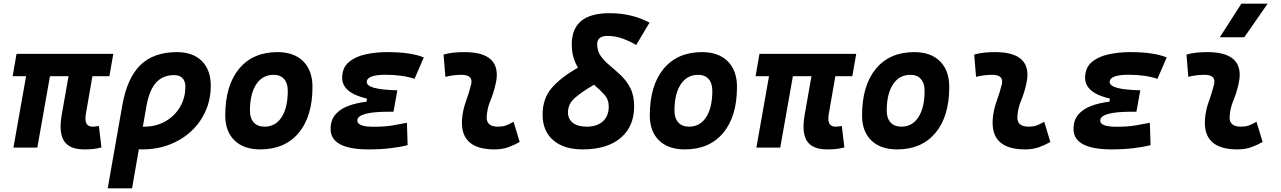

<svg xmlns="http://www.w3.org/2000/svg" viewBox="-20 -815 7071 1060"><path d="M444.8 9.8Q363.8 9.8 334 -36.1Q314.5 -65.4 314.5 -116.2Q314.5 -144 320.3 -178.2L358.4 -394.5H255.9L186 0H54.2L124 -394.5H49.8L71.3 -517.6H605.5L584 -394.5H490.2L454.1 -186.5Q451.7 -172.4 451.7 -161.1Q451.7 -115.7 491.2 -115.7Q498.5 -115.7 506.8 -116.7Q515.1 -117.7 525.9 -119.6L540 -1Q514.6 5.4 495.1 7.6Q475.6 9.8 444.8 9.8Z M957 -527.3Q1044.9 -527.3 1094.2 -478.3Q1143.6 -429.2 1143.6 -341.8Q1143.6 -266.6 1115.2 -202.4Q1086.9 -138.2 1035.6 -90.6Q984.4 -43 915.5 -16.6Q846.7 9.8 765.6 9.8Q756.3 9.8 746.6 9.3L709 224.6H574.7L655.3 -233.9Q682.1 -384.8 755.4 -456.1Q828.6 -527.3 957 -527.3ZM788.6 -229.5 768.6 -115.7Q772.5 -115.7 776.4 -115.7Q841.3 -115.7 892.6 -144.8Q943.8 -173.8 973.6 -223.9Q1003.4 -273.9 1003.4 -336.9Q1003.4 -367.2 987.3 -383.8Q971.2 -400.4 942.4 -400.4Q878.9 -400.4 841.6 -358.9Q804.2 -317.4 788.6 -229.5Z M1417 9.8Q1325.7 9.8 1274.7 -39.8Q1223.6 -89.4 1223.6 -177.7Q1223.6 -342.8 1299.8 -435.1Q1376 -527.3 1511.7 -527.3Q1603 -527.3 1654.1 -476.6Q1705.1 -425.8 1705.1 -335Q1705.1 -172.4 1628.9 -81.3Q1552.7 9.8 1417 9.8ZM1440.4 -115.7Q1501 -115.7 1534.9 -168.2Q1568.8 -220.7 1568.8 -314Q1568.8 -355.5 1548.3 -378.7Q1527.8 -401.9 1490.7 -401.9Q1429.2 -401.9 1394.5 -349.4Q1359.9 -296.9 1359.9 -203.6Q1359.9 -162.1 1381.1 -138.9Q1402.3 -115.7 1440.4 -115.7Z M2016.1 9.8Q1805.2 9.8 1805.2 -103Q1805.2 -151.9 1831.5 -182.6Q1857.9 -213.4 1902.8 -230.2Q1947.8 -247.1 2003.4 -253.4L2006.3 -270.5Q1869.1 -302.2 1869.1 -385.3Q1869.1 -439.5 1904.1 -470.5Q1939 -501.5 1995.8 -514.4Q2052.7 -527.3 2118.7 -527.3Q2247.6 -527.3 2319.8 -498L2268.6 -379.9Q2201.2 -402.3 2107.4 -402.3Q2059.6 -402.3 2032.2 -392.6Q2004.9 -382.8 2004.9 -362.3Q2004.9 -341.8 2045.2 -330.3Q2085.4 -318.8 2173.8 -316.4L2152.3 -198.2H2127Q1952.6 -198.2 1952.6 -149.4Q1952.6 -115.2 2042 -115.2Q2105.5 -115.2 2148.9 -122.8Q2192.4 -130.4 2226.6 -137.2L2230.5 -13.7Q2188 -2.9 2134 3.4Q2080.1 9.8 2016.1 9.8Z M2815.4 -142.6 2849.1 -31.2Q2819.3 -14.2 2786.1 -2.2Q2752.9 9.8 2710 9.8Q2530.3 9.8 2530.3 -137.2Q2530.3 -145 2530.8 -153.3Q2534.2 -205.6 2551.8 -253.9Q2569.3 -302.2 2580.1 -345.2Q2583 -355.5 2583 -364.3Q2583 -401.9 2528.3 -401.9Q2481.9 -401.9 2439 -390.6L2428.7 -513.7Q2457.5 -522 2486.3 -524.7Q2515.1 -527.3 2543.9 -527.3Q2722.7 -527.3 2722.7 -402.3Q2722.7 -376.5 2714.8 -345.2Q2703.6 -297.4 2687 -258.3Q2670.4 -219.2 2667 -172.4Q2663.1 -115.7 2729 -115.7Q2753.4 -115.7 2771.7 -121.8Q2790 -127.9 2815.4 -142.6Z M3197.3 9.8Q3092.8 9.8 3034.2 -41Q2975.6 -91.8 2975.6 -181.6Q2975.6 -270 3025.1 -328.4Q3074.7 -386.7 3170.9 -441.4Q3155.8 -466.3 3146.2 -498Q3136.7 -529.8 3136.7 -570.8Q3136.7 -742.2 3345.2 -742.2Q3468.8 -742.2 3565.9 -689.9L3492.2 -566.4Q3456.5 -587.9 3416.3 -602.3Q3376 -616.7 3334 -616.7Q3276.9 -616.7 3276.9 -571.3Q3276.9 -532.7 3297.4 -504.6Q3317.9 -476.6 3348.6 -451.7Q3378.9 -426.3 3409.4 -397.2Q3439.9 -368.2 3460.4 -327.9Q3481 -287.6 3481 -228Q3481 -116.2 3406 -53.2Q3331.1 9.8 3197.3 9.8ZM3259.3 -347.2Q3188.5 -305.7 3152.1 -272.9Q3115.7 -240.2 3115.7 -194.8Q3115.7 -157.7 3142.8 -136.7Q3169.9 -115.7 3218.8 -115.7Q3276.4 -115.7 3308.6 -145.3Q3340.8 -174.8 3340.8 -227.1Q3340.8 -265.6 3316.4 -292.7Q3292 -319.8 3259.3 -347.2Z M3760.7 9.8Q3669.4 9.8 3618.4 -39.8Q3567.4 -89.4 3567.4 -177.7Q3567.4 -342.8 3643.6 -435.1Q3719.7 -527.3 3855.5 -527.3Q3946.8 -527.3 3997.8 -476.6Q4048.8 -425.8 4048.8 -335Q4048.8 -172.4 3972.7 -81.3Q3896.5 9.8 3760.7 9.8ZM3784.2 -115.7Q3844.7 -115.7 3878.7 -168.2Q3912.6 -220.7 3912.6 -314Q3912.6 -355.5 3892.1 -378.7Q3871.6 -401.9 3834.5 -401.9Q3772.9 -401.9 3738.3 -349.4Q3703.6 -296.9 3703.6 -203.6Q3703.6 -162.1 3724.9 -138.9Q3746.1 -115.7 3784.2 -115.7Z M4546.4 9.8Q4465.3 9.8 4435.5 -36.1Q4416 -65.4 4416 -116.2Q4416 -144 4421.9 -178.2L4460 -394.5H4357.4L4287.6 0H4155.8L4225.6 -394.5H4151.4L4172.9 -517.6H4707L4685.5 -394.5H4591.8L4555.7 -186.5Q4553.2 -172.4 4553.2 -161.1Q4553.2 -115.7 4592.8 -115.7Q4600.1 -115.7 4608.4 -116.7Q4616.7 -117.7 4627.4 -119.6L4641.6 -1Q4616.2 5.4 4596.7 7.6Q4577.1 9.8 4546.4 9.8Z M4932.6 9.8Q4841.3 9.8 4790.3 -39.8Q4739.3 -89.4 4739.3 -177.7Q4739.3 -342.8 4815.4 -435.1Q4891.6 -527.3 5027.3 -527.3Q5118.7 -527.3 5169.7 -476.6Q5220.7 -425.8 5220.7 -335Q5220.7 -172.4 5144.5 -81.3Q5068.4 9.8 4932.6 9.8ZM4956.1 -115.7Q5016.6 -115.7 5050.5 -168.2Q5084.5 -220.7 5084.5 -314Q5084.5 -355.5 5064 -378.7Q5043.5 -401.9 5006.3 -401.9Q4944.8 -401.9 4910.2 -349.4Q4875.5 -296.9 4875.5 -203.6Q4875.5 -162.1 4896.7 -138.9Q4918 -115.7 4956.1 -115.7Z M5745.1 -142.6 5778.8 -31.2Q5749 -14.2 5715.8 -2.2Q5682.6 9.8 5639.6 9.8Q5460 9.8 5460 -137.2Q5460 -145 5460.4 -153.3Q5463.9 -205.6 5481.4 -253.9Q5499 -302.2 5509.8 -345.2Q5512.7 -355.5 5512.7 -364.3Q5512.7 -401.9 5458 -401.9Q5411.6 -401.9 5368.7 -390.6L5358.4 -513.7Q5387.2 -522 5416 -524.7Q5444.8 -527.3 5473.6 -527.3Q5652.3 -527.3 5652.3 -402.3Q5652.3 -376.5 5644.5 -345.2Q5633.3 -297.4 5616.7 -258.3Q5600.1 -219.2 5596.7 -172.4Q5592.8 -115.7 5658.7 -115.7Q5683.1 -115.7 5701.4 -121.8Q5719.7 -127.9 5745.1 -142.6Z M6117.7 9.8Q5906.7 9.8 5906.7 -103Q5906.7 -151.9 5933.1 -182.6Q5959.5 -213.4 6004.4 -230.2Q6049.3 -247.1 6105 -253.4L6107.9 -270.5Q5970.7 -302.2 5970.7 -385.3Q5970.7 -439.5 6005.6 -470.5Q6040.5 -501.5 6097.4 -514.4Q6154.3 -527.3 6220.2 -527.3Q6349.1 -527.3 6421.4 -498L6370.1 -379.9Q6302.7 -402.3 6209 -402.3Q6161.1 -402.3 6133.8 -392.6Q6106.4 -382.8 6106.4 -362.3Q6106.4 -341.8 6146.7 -330.3Q6187 -318.8 6275.4 -316.4L6253.9 -198.2H6228.5Q6054.2 -198.2 6054.2 -149.4Q6054.2 -115.2 6143.6 -115.2Q6207 -115.2 6250.5 -122.8Q6293.9 -130.4 6328.1 -137.2L6332 -13.7Q6289.6 -2.9 6235.6 3.4Q6181.6 9.8 6117.7 9.8Z M6917 -142.6 6950.7 -31.2Q6920.9 -14.2 6887.7 -2.2Q6854.5 9.8 6811.5 9.8Q6631.8 9.8 6631.8 -137.2Q6631.8 -145 6632.3 -153.3Q6635.7 -205.6 6653.3 -253.9Q6670.9 -302.2 6681.6 -345.2Q6684.6 -355.5 6684.6 -364.3Q6684.6 -401.9 6629.9 -401.9Q6583.5 -401.9 6540.5 -390.6L6530.3 -513.7Q6559.1 -522 6587.9 -524.7Q6616.7 -527.3 6645.5 -527.3Q6824.2 -527.3 6824.2 -402.3Q6824.2 -376.5 6816.4 -345.2Q6805.2 -297.4 6788.6 -258.3Q6772 -219.2 6768.6 -172.4Q6764.6 -115.7 6830.6 -115.7Q6855 -115.7 6873.3 -121.8Q6891.6 -127.9 6917 -142.6ZM6714.4 -609.4 6833.5 -794.9H6978.5L6849.6 -609.4Z"/></svg>

Font: CaskaydiaCove NFP
Style: Bold Italic
Weight: 700
Italic angle: -10°
Designer: Aaron Bell
Foundry: Saja Typeworks
Version: Version 2111.001; VTT 6.35;Nerd Fonts 3.1.1